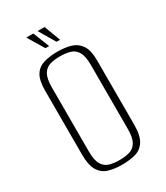

<svg xmlns="http://www.w3.org/2000/svg" viewBox="-185 -809 778 900"><g transform="rotate(-30 204.0 -358.5)"><path d="M202 12Q162 12 130.5 2.5Q99 -7 81 -36Q63 -65 63 -125V-469Q63 -526 81 -553.5Q99 -581 131.5 -590Q164 -599 204 -599Q245 -599 276.5 -589.5Q308 -580 326.5 -552.5Q345 -525 345 -469V-125Q345 -64 326.5 -35Q308 -6 276.5 3Q245 12 202 12ZM203 -13Q235 -13 258.5 -20Q282 -27 295.5 -50Q309 -73 309 -120V-467Q309 -514 295.5 -537Q282 -560 258 -567Q234 -574 203 -574Q172 -574 148.5 -567Q125 -560 111.5 -537Q98 -514 98 -467V-120Q98 -73 111.5 -50Q125 -27 148.5 -20Q172 -13 203 -13ZM243 -641H224L172 -729H210ZM184 -641H164L111 -729H149Z"/></g></svg>

Font: Alumni Sans ExtraLight
Style: Regular
Weight: 250
Version: Version 1.018